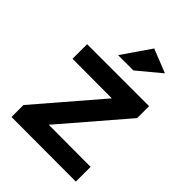

<svg xmlns="http://www.w3.org/2000/svg" viewBox="-218 -868 977 977"><g transform="rotate(45 270.5 -379.5)"><path d="M437 -709 313 -606H203L309 -760ZM498 -534V-448L204 -106L506 -105V1L42 0V-86L336 -428L52 -429V-534Z"/></g></svg>

Font: QuotatisMedium
Style: Regular
Weight: 500
Designer: Julieta Ulanovsky
Foundry: Quotatis-Medium
Version: Version 4.000;PS 004.000;hotconv 1.0.88;makeotf.lib2.5.64775